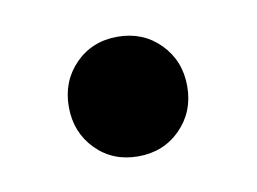

<svg xmlns="http://www.w3.org/2000/svg" viewBox="-34 -386 317 237"><g transform="rotate(-10 124.0 -267.0)"><path d="M70.8 -213.4Q49.8 -234.9 49.8 -266.8Q49.8 -298.8 70.8 -320.3Q91.8 -341.8 123.8 -341.8Q155.8 -341.8 177 -320.3Q198.2 -298.8 198.2 -266.8Q198.2 -234.9 177 -213.4Q155.8 -191.9 123.8 -191.9Q91.8 -191.9 70.8 -213.4Z"/></g></svg>

Font: Nunito-Bold
Style: Bold
Weight: 700
Designer: Vernon Adams
Foundry: newtypography
Version: Version 3.000